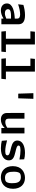

<svg xmlns="http://www.w3.org/2000/svg" viewBox="1762 -2566 817 4380"><g transform="rotate(90 2170.0 -376.5)"><path d="M534.5 0V-386.5C534.5 -492.5 467 -539 324.5 -539C242.5 -539 160 -523 92.5 -502L78.5 -382C171.5 -414 251 -427.5 310.5 -427.5C364 -427.5 404.5 -411 404.5 -362.5V-305.5C264 -299 59 -267 59 -126.5C59 -46 117.5 11.5 218 11.5C267.5 11.5 334 -3.5 395 -44H404.5V0ZM190.5 -149.5C190.5 -178.5 203.5 -198 242.5 -209C290 -222 359 -221 404.5 -219.5V-112C364 -92.5 318.5 -80 280.5 -80C226.5 -80 190.5 -105.5 190.5 -149.5Z M700.5 0H1158.5L1168.5 -103H994.5V-765H704L694 -662H864V-103H690.5Z M1320.5 0H1778.5L1788.5 -103H1614.5V-765H1324L1314 -662H1484V-103H1310.5Z M2223.5 -384.5 2234.5 -730H2106L2117 -384.5Z M2556 -526.5 2558 -128.5C2558.5 -41.5 2611.5 11.5 2706 11.5C2781 11.5 2852.5 -21 2894.5 -72H2901V0.5H3024V-526.5H2894V-135C2856 -108 2812.5 -89.5 2765 -89.5C2717 -89.5 2687.5 -108.5 2687.5 -164V-526.5Z M3469 -538.5C3314 -538.5 3186 -482.5 3186 -365C3186 -283.5 3249 -247.5 3341 -223.5C3453.5 -194.5 3524 -187 3524 -136.5C3524 -123 3518.5 -112.5 3510 -106C3496.5 -95.5 3473 -88 3430 -88C3359.5 -88 3264.5 -107 3182.5 -129.5L3192.5 -9.5C3236 1 3292.5 11 3361 11C3548 11 3639 -66 3639 -169.5C3639 -268 3559.5 -293 3449 -319.5C3345.5 -344 3300.5 -357 3300.5 -391C3300.5 -402.5 3304.5 -411 3314 -418C3328 -428 3355 -436 3407 -436C3473 -436 3536.5 -427.5 3619 -412L3615 -520C3572 -531.5 3524.5 -538.5 3469 -538.5Z M4025 12C4152 12 4287 -63 4287 -265.5C4287 -444.5 4180.5 -538.5 4038 -538.5C3910.5 -538.5 3770.5 -463.5 3770.5 -261C3770.5 -82.5 3879.5 12 4025 12ZM3897.5 -291.5C3897.5 -371.5 3919 -412.5 3938.5 -426C3958 -438.5 3983.5 -445 4021.5 -445C4145.5 -445 4160 -346.5 4160 -237C4160 -157 4138.5 -116 4118.5 -102.5C4100 -89.5 4074.5 -82.5 4036 -82.5C3912 -82.5 3897.5 -181.5 3897.5 -291.5Z"/></g></svg>

Font: Monaspace Argon SemiBold
Style: Regular
Weight: 600
Designer: Riley Cran & the Lettermatic Team
Foundry: Lettermatic
Version: Version 1.000 (Monaspace Argon)